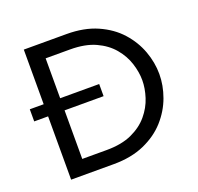

<svg xmlns="http://www.w3.org/2000/svg" viewBox="-112 -746 892 867"><g transform="rotate(-20 333.5 -312.5)"><path d="M87.5 0Q87.5 0 87.5 -304.2Q87.5 -304.2 20.8 -304.2Q20.8 -304.2 20.8 -362.5Q20.8 -362.5 87.5 -362.5Q87.5 -362.5 87.5 -625Q87.5 -625 292.4 -625Q377.1 -625 439.9 -597.2Q502.8 -569.4 543.8 -523.6Q584.7 -477.8 604.9 -422.6Q625 -367.4 625 -312.5Q625 -257.6 604.9 -202.4Q584.7 -147.2 543.8 -101.4Q502.8 -55.6 439.9 -27.8Q377.1 0 292.4 0ZM166.7 -70.8Q166.7 -70.8 284 -70.8Q356.2 -70.8 405.6 -93.4Q454.9 -116 485.4 -152.4Q516 -188.9 529.5 -231.2Q543.1 -273.6 543.1 -312.5Q543.1 -351.4 529.5 -393.8Q516 -436.1 485.4 -472.6Q454.9 -509 405.6 -531.6Q356.2 -554.2 284 -554.2H166.7Q166.7 -554.2 166.7 -362.5Q166.7 -362.5 354.2 -362.5Q354.2 -362.5 354.2 -304.2Q354.2 -304.2 166.7 -304.2Q166.7 -304.2 166.7 -70.8Z"/></g></svg>

Font: co2trust
Style: Regular
Weight: 400
Designer: Kristian Moeller
Foundry: Dicotype
Version: Version 1.000